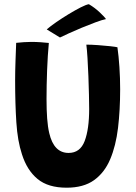

<svg xmlns="http://www.w3.org/2000/svg" viewBox="-20 -877 646 914"><path d="M297 16.5Q209 16.5 158.8 -25Q108.5 -66.5 84.5 -142.5Q63.5 -206 57.8 -294.8Q52 -383.5 52 -494.5Q52 -536.5 53.8 -587Q55.5 -637.5 57 -673Q74.5 -675 93 -676.2Q111.5 -677.5 128.5 -677.5Q151 -677.5 173 -676Q195 -674.5 212.5 -672.5Q207 -614.5 204.2 -542.2Q201.5 -470 201.5 -405.5Q201.5 -353.5 204.5 -313Q207.5 -272.5 214.5 -243Q236.5 -149 306.5 -149Q361.5 -149 383 -205.5Q404.5 -262 404.5 -358.5Q404.5 -384.5 403.5 -426.2Q402.5 -468 400.8 -514.5Q399 -561 396.5 -601.2Q394 -641.5 391 -664.5Q414.5 -664.5 446.5 -662.2Q478.5 -660 505 -657Q531.5 -654 539 -652Q545 -610.5 548.5 -557.5Q552 -504.5 552 -452.5Q552 -353 541.8 -267.8Q531.5 -182.5 504.5 -118.8Q477.5 -55 427.5 -19.2Q377.5 16.5 297 16.5ZM403 -857Q432 -840 456 -817Q480 -794 484.5 -786.5Q465 -782 434 -770.5Q403 -759 369.2 -745Q335.5 -731 307.5 -718.2Q279.5 -705.5 265.5 -698.5L202.5 -737Q219.5 -752 247.8 -771.5Q276 -791 307 -809.8Q338 -828.5 364 -841.8Q390 -855 403 -857Z"/></svg>

Font: Grandstander SemiBold
Style: Regular
Weight: 600
Designer: Tyler Finck
Foundry: Etcetera Type Co
Version: Version 1.200; ttfautohint (v1.8.3)